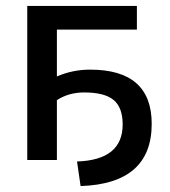

<svg xmlns="http://www.w3.org/2000/svg" viewBox="-20 -540 574 648"><path d="M284 -305Q492 -305 492 -122Q492 80 252 88L240 5Q394 0 394 -120Q394 -177 363.5 -202.5Q333 -228 264 -228Q212 -228 172 -202V0H72V-520H442V-440H172V-282Q225 -305 284 -305Z"/></svg>

Font: M PLUS 1p Medium
Style: Regular
Weight: 500
Version: Version 1.062